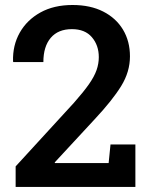

<svg xmlns="http://www.w3.org/2000/svg" viewBox="-20 -741 594 761"><path d="M42 0V-81.5L273.4 -334Q311 -376.5 332.5 -407.2Q354 -438 362.8 -463.4Q371.6 -488.8 371.6 -514.6Q371.6 -561.5 344.2 -593.5Q316.9 -625.5 265.1 -625.5Q210.4 -625.5 181.2 -591.1Q151.9 -556.6 151.9 -495.1H32.7L31.7 -498Q29.8 -561 58.3 -611.6Q86.9 -662.1 140.4 -691.7Q193.8 -721.2 267.6 -721.2Q337.9 -721.2 388.9 -695.3Q439.9 -669.4 467.5 -623.5Q495.1 -577.6 495.1 -517.6Q495.1 -456.5 460.4 -400.1Q425.8 -343.8 355.5 -268.6L196.8 -97.2L197.8 -94.7H410.6L418 -168.5H516.6V0Z"/></svg>

Font: Roboto Slab Medium
Style: Regular
Weight: 500
Designer: Google
Version: Version 2.001; ttfautohint (v1.8.3)